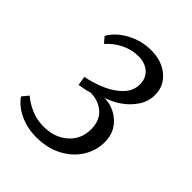

<svg xmlns="http://www.w3.org/2000/svg" viewBox="-155 -596 696 696"><g transform="rotate(45 193.0 -248.0)"><path d="M146 11Q97 11 58.5 -8Q20 -27 2 -55L22 -79Q44 -60 73.5 -47.5Q103 -35 137 -35Q193 -35 229.5 -67Q266 -99 266 -150Q266 -194 239.5 -218Q213 -242 171 -243Q159 -239 146 -236.5Q133 -234 120 -232L114 -267Q155 -275 192 -291.5Q229 -308 252.5 -333Q276 -358 276 -390Q276 -422 255 -440.5Q234 -459 199 -459Q166 -459 134.5 -443.5Q103 -428 80 -402L61 -424Q81 -460 124.5 -483.5Q168 -507 217 -507Q272 -507 307 -477.5Q342 -448 342 -402Q342 -369 323.5 -341Q305 -313 277 -293.5Q249 -274 219 -265Q266 -264 300 -233Q334 -202 334 -152Q334 -108 310 -70.5Q286 -33 243.5 -11Q201 11 146 11Z"/></g></svg>

Font: Yrsa Light
Style: Italic
Weight: 300
Italic angle: -7.10001°
Designer: Anna Giedrys (Yrsa+Rasa design), David Brezina (Yrsa art-direction, Rasa art-direction, design)
Foundry: Rosetta Type Foundry
Version: Version 2.004